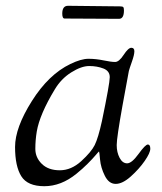

<svg xmlns="http://www.w3.org/2000/svg" viewBox="-20 -628 558 663"><path d="M391 -563 203 -564Q195 -564 195 -581Q195 -608 215 -608L395 -606Q403 -606 405.5 -603.5Q408 -601 408 -592Q408 -563 391 -563ZM223 -407Q260 -425 285.5 -425Q311 -425 337.5 -419.5Q364 -414 377.5 -414Q391 -414 407 -438.5Q423 -463 433.5 -463Q444 -463 444 -451Q444 -439 435.5 -415Q427 -391 425 -383Q423 -375 403 -263.5Q383 -152 383 -127Q383 -102 393 -83Q403 -64 419 -64Q435 -64 458.5 -96.5Q482 -129 490.5 -129Q499 -129 499 -114.5Q499 -100 479.5 -72Q460 -44 431.5 -18.5Q403 7 379.5 7Q356 7 342 -21Q328 -49 325.5 -77Q323 -105 322 -105Q321 -105 310.5 -92.5Q300 -80 282.5 -62.5Q265 -45 244 -28Q191 15 133 15Q75 15 53.5 -19.5Q32 -54 32 -120.5Q32 -187 90 -279Q148 -371 223 -407ZM107 -174Q102 -144 102 -114Q102 -84 124.5 -62Q147 -40 186.5 -40Q226 -40 260.5 -71.5Q295 -103 307 -127Q319 -151 332 -210Q359 -340 359 -361.5Q359 -383 337 -391.5Q315 -400 288 -400Q261 -400 226 -378Q191 -356 169 -319Q117 -233 107 -174Z"/></svg>

Font: Sorts Mill Goudy
Style: Italic
Weight: 400
Italic angle: -7.40001°
Version: Version 003.101